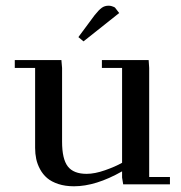

<svg xmlns="http://www.w3.org/2000/svg" viewBox="-20 -651 640 678"><path d="M32.2 -411.1V-439H196.8L199.2 -411.1V-150.9Q199.2 -89.4 219.5 -63.2Q239.7 -37.1 286.1 -37.1Q314.5 -37.1 350.8 -49.8Q387.2 -62.5 411.1 -76.2V-411.1H339.8V-439H504.9L506.8 -411.1V-25.9H580.1V0H415L411.1 -23.9V-45.9Q318.4 6.8 241.2 6.8Q210.4 6.8 186 -1.2Q161.6 -9.3 146.5 -22.2Q131.3 -35.2 121.6 -53.2Q111.8 -71.3 107.9 -89.8Q104 -108.4 104 -128.9V-411.1ZM256.8 -520 314 -597.2Q329.1 -616.2 339.4 -623.5Q349.6 -630.9 363.8 -630.9Q369.1 -630.9 374.8 -629.2Q380.4 -627.4 383.3 -626L386.2 -624L400.9 -605L274.9 -504.9Z"/></svg>

Font: Dehuti Alt
Style: Bold
Weight: 700
Version: Version 1.2